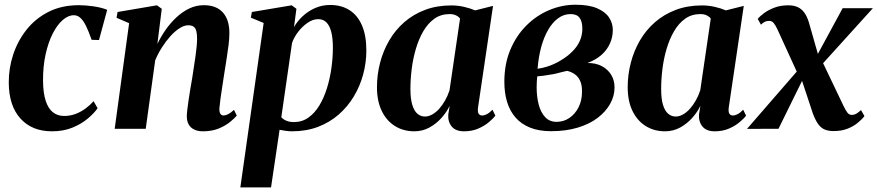

<svg xmlns="http://www.w3.org/2000/svg" viewBox="-20 -558 3802 832"><path d="M205 11Q118.5 11 68.5 -44.5Q18.5 -100 18 -199.5Q17.5 -261.5 37 -321Q56.5 -380.5 94.8 -429Q133 -477.5 190 -506.5Q247 -535.5 322 -535.5Q350.5 -535.5 385.2 -530.5Q420 -525.5 444.5 -515.5L409 -384.5L377 -385.5Q364.5 -421.5 353 -445Q341.5 -468.5 328.8 -480.2Q316 -492 300 -492Q275.5 -492 251.5 -471Q227.5 -450 208.2 -412Q189 -374 177.5 -322Q166 -270 166.5 -207Q167 -155 178 -121.2Q189 -87.5 209.2 -71.5Q229.5 -55.5 258 -55.5Q284.5 -55.5 308 -64.5Q331.5 -73.5 351.2 -88.2Q371 -103 385.5 -119.5L403 -89Q387 -66.5 359.5 -43.5Q332 -20.5 293.5 -4.8Q255 11 205 11Z M662 -367.5Q677 -399 697.8 -428.8Q718.5 -458.5 744.5 -482.8Q770.5 -507 800.2 -521.2Q830 -535.5 863.5 -535.5Q917 -535.5 945.5 -504.2Q974 -473 974 -414.5Q974 -392 970.5 -363.2Q967 -334.5 962 -303.5Q957 -272.5 952.5 -243.5Q948.5 -216.5 943.8 -187Q939 -157.5 935.5 -131Q932 -104.5 930.5 -87Q930.5 -70 935.8 -63.8Q941 -57.5 948.5 -57.5Q957 -57.5 968.2 -63Q979.5 -68.5 994 -82L1006 -57Q996.5 -45.5 977 -29.5Q957.5 -13.5 928 -1.2Q898.5 11 859 11Q837 11 821.2 3.2Q805.5 -4.5 797.5 -19Q789.5 -33.5 789.5 -54.5Q789.5 -65 791.8 -83.8Q794 -102.5 797.5 -126Q801 -149.5 805 -174Q809 -198.5 813 -220.5Q816.5 -244 820.2 -268Q824 -292 827.2 -314.5Q830.5 -337 832.2 -356.5Q834 -376 834 -390Q834 -411.5 830.5 -424.2Q827 -437 818.5 -442.8Q810 -448.5 795.5 -448.5Q778 -448.5 757.8 -435.5Q737.5 -422.5 718 -400.8Q698.5 -379 681.2 -351.8Q664 -324.5 652.5 -296.5L611.5 0H477L539.5 -457.5L485 -481L489.5 -506L660 -535L681 -520Z M1021.5 254 1122.5 -458.5 1067 -481.5 1071.5 -506 1244 -535 1264.5 -520 1254 -441Q1269.5 -467.5 1293.2 -489.2Q1317 -511 1347 -523.8Q1377 -536.5 1410.5 -536.5Q1459 -536.5 1494.2 -514.2Q1529.5 -492 1548.5 -448Q1567.5 -404 1567.5 -339.5Q1567.5 -287 1553.8 -235.8Q1540 -184.5 1513.2 -140Q1486.5 -95.5 1447.5 -61.5Q1408.5 -27.5 1357.8 -8.2Q1307 11 1245.5 11Q1232.5 11 1218.5 9Q1204.5 7 1191.5 4.5L1154.5 254ZM1199 -50Q1207.5 -40.5 1221 -34.8Q1234.5 -29 1253.5 -29Q1289 -29 1316.5 -48.5Q1344 -68 1364 -101.2Q1384 -134.5 1397 -176.5Q1410 -218.5 1416.2 -263.8Q1422.5 -309 1422.5 -351.5Q1422.5 -390 1416 -417.5Q1409.5 -445 1395.5 -460Q1381.5 -475 1359 -475Q1335.5 -475 1312.8 -459.2Q1290 -443.5 1272 -420Q1254 -396.5 1245.5 -372Z M2051.5 -92.5Q2049 -72.5 2054.2 -65Q2059.5 -57.5 2069 -57.5Q2078.5 -57.5 2089.8 -63.2Q2101 -69 2114 -82.5L2126.5 -57Q2117 -44 2097.8 -28Q2078.5 -12 2051.8 -0.5Q2025 11 1991 11Q1954.5 11 1937.5 -9.8Q1920.5 -30.5 1922.5 -61.5L1928.5 -99.5Q1916 -73 1893.8 -47.8Q1871.5 -22.5 1841.5 -5.8Q1811.5 11 1775 11Q1728 11 1691.2 -12Q1654.5 -35 1634 -77.8Q1613.5 -120.5 1613.5 -180Q1613.5 -234 1627 -286Q1640.5 -338 1666.8 -383Q1693 -428 1732 -462Q1771 -496 1822 -515.2Q1873 -534.5 1935.5 -534.5Q1964.5 -534.5 1991.2 -528.2Q2018 -522 2039 -513L2116.5 -532.5ZM1973.5 -477.5Q1968 -485.5 1956.5 -491.2Q1945 -497 1928.5 -497Q1890.5 -497 1862.2 -476.8Q1834 -456.5 1814.2 -422.5Q1794.5 -388.5 1782 -346Q1769.5 -303.5 1764 -258.8Q1758.5 -214 1758.5 -172.5Q1758.5 -129 1766.8 -102.8Q1775 -76.5 1789.2 -64.8Q1803.5 -53 1821.5 -53Q1837 -53 1852.8 -61.8Q1868.5 -70.5 1882.8 -86.2Q1897 -102 1908.8 -122.8Q1920.5 -143.5 1928 -167Z M2368 10.5Q2315 10.5 2276.8 -5Q2238.5 -20.5 2213.8 -49Q2189 -77.5 2177.2 -116.8Q2165.5 -156 2165.5 -203.5Q2165.5 -280.5 2191.2 -342Q2217 -403.5 2260.8 -447.2Q2304.5 -491 2359.8 -514.2Q2415 -537.5 2473.5 -537.5Q2532 -537.5 2567.8 -522Q2603.5 -506.5 2619.5 -481.8Q2635.5 -457 2635.5 -428.5Q2635.5 -397.5 2623.2 -369.8Q2611 -342 2586.5 -320.2Q2562 -298.5 2525.5 -285Q2561 -285.5 2587.2 -271.8Q2613.5 -258 2628.2 -234.2Q2643 -210.5 2643 -179Q2643 -142 2624 -108Q2605 -74 2569.5 -47Q2534 -20 2483 -4.8Q2432 10.5 2368 10.5ZM2392 -30Q2422 -30 2446.8 -46.5Q2471.5 -63 2486.8 -92.5Q2502 -122 2502 -160.5Q2502.5 -188.5 2494.2 -207Q2486 -225.5 2471.2 -236Q2456.5 -246.5 2437.5 -251Q2427.5 -249 2415.2 -245.8Q2403 -242.5 2389.5 -239.2Q2376 -236 2361 -234Q2349 -232 2335.8 -230Q2322.5 -228 2308 -227Q2307 -217 2306.2 -204.8Q2305.5 -192.5 2305.5 -180Q2305.5 -139.5 2314.2 -105.5Q2323 -71.5 2342 -50.8Q2361 -30 2392 -30ZM2309.5 -260Q2330.5 -263 2349 -268.8Q2367.5 -274.5 2383.5 -282Q2399.5 -289.5 2411 -297Q2439.5 -314 2460.2 -334.8Q2481 -355.5 2492.2 -380.2Q2503.5 -405 2503.5 -433.5Q2503.5 -465 2491.5 -481Q2479.5 -497 2452.5 -497Q2423.5 -497 2399 -479.2Q2374.5 -461.5 2355.8 -429.5Q2337 -397.5 2325.2 -354.2Q2313.5 -311 2309.5 -260Z M3138 -92.5Q3135.5 -72.5 3140.8 -65Q3146 -57.5 3155.5 -57.5Q3165 -57.5 3176.2 -63.2Q3187.5 -69 3200.5 -82.5L3213 -57Q3203.5 -44 3184.2 -28Q3165 -12 3138.2 -0.5Q3111.5 11 3077.5 11Q3041 11 3024 -9.8Q3007 -30.5 3009 -61.5L3015 -99.5Q3002.5 -73 2980.2 -47.8Q2958 -22.5 2928 -5.8Q2898 11 2861.5 11Q2814.5 11 2777.8 -12Q2741 -35 2720.5 -77.8Q2700 -120.5 2700 -180Q2700 -234 2713.5 -286Q2727 -338 2753.2 -383Q2779.5 -428 2818.5 -462Q2857.5 -496 2908.5 -515.2Q2959.5 -534.5 3022 -534.5Q3051 -534.5 3077.8 -528.2Q3104.5 -522 3125.5 -513L3203 -532.5ZM3060 -477.5Q3054.5 -485.5 3043 -491.2Q3031.5 -497 3015 -497Q2977 -497 2948.8 -476.8Q2920.5 -456.5 2900.8 -422.5Q2881 -388.5 2868.5 -346Q2856 -303.5 2850.5 -258.8Q2845 -214 2845 -172.5Q2845 -129 2853.2 -102.8Q2861.5 -76.5 2875.8 -64.8Q2890 -53 2908 -53Q2923.5 -53 2939.2 -61.8Q2955 -70.5 2969.2 -86.2Q2983.5 -102 2995.2 -122.8Q3007 -143.5 3014.5 -167Z M3592 10Q3570.5 10 3554.2 3.5Q3538 -3 3525.8 -19.8Q3513.5 -36.5 3502.5 -66L3440.5 -253L3472.5 -242L3353.5 0L3217 0.5L3457.5 -276.5L3445 -220.5L3348.5 -431.5Q3340.5 -448.5 3332.8 -458Q3325 -467.5 3313 -467.5Q3301.5 -467.5 3293.2 -463Q3285 -458.5 3277.5 -451L3263.5 -476Q3272.5 -487.5 3290.8 -501Q3309 -514.5 3335.5 -524.8Q3362 -535 3395.5 -535Q3419.5 -535 3436.2 -527.5Q3453 -520 3465 -503.8Q3477 -487.5 3485 -461.5L3534 -290L3506.5 -292L3631.5 -522.5H3762.5L3519 -253.5L3533.5 -312L3635.5 -98.5Q3644.5 -80 3652 -70Q3659.5 -60 3671.5 -60Q3681 -60 3689.8 -64.8Q3698.5 -69.5 3711 -81L3726 -55Q3714.5 -40 3696 -25Q3677.5 -10 3651.8 0Q3626 10 3592 10Z"/></svg>

Font: Merriweather 96pt
Style: Bold Italic
Weight: 700
Italic angle: -7.8°
Version: Version 2.101